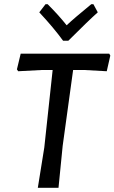

<svg xmlns="http://www.w3.org/2000/svg" viewBox="-20 -899 548 919"><path d="M427 -879 448 -840Q404 -801 307 -704H282Q237 -766 168 -840L198 -879H208Q262 -825 299 -778Q335 -812 417 -879ZM503 -642 508 -633 491 -558 382 -564H330L280 -201L260 0H161L192 -193L232 -564H180L67 -558L61 -567L79 -642Z"/></svg>

Font: Alegreya Sans Medium
Style: Italic
Weight: 500
Italic angle: -7°
Designer: Juan Pablo del Peral
Foundry: Huerta Tipografica
Version: Version 2.007